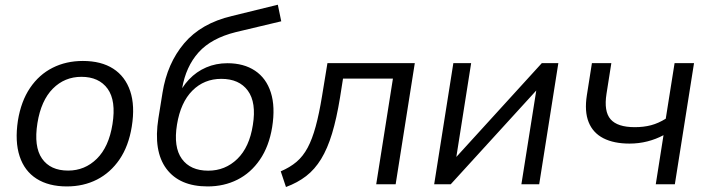

<svg xmlns="http://www.w3.org/2000/svg" viewBox="-20 -764 2938 796"><path d="M257.1 8.9Q182 8.9 131.7 -23Q81.5 -54.9 61.4 -116.1Q41.2 -177.3 54.2 -263.8Q67.2 -344.2 104.6 -399.5Q142 -454.8 198.1 -483Q254.1 -511.3 323.4 -511.3Q399.5 -511.3 449.3 -479.3Q499 -447.4 519.7 -386.5Q540.3 -325.5 526.3 -239.1Q513.3 -158.6 475.7 -103.3Q438 -48.1 382.2 -19.6Q326.4 8.9 257.1 8.9ZM262.5 -56.8Q331.7 -56.8 381.4 -105.8Q431.2 -154.8 446.3 -249.1Q461.9 -346.6 426.1 -396.1Q390.2 -445.5 317.5 -445.5Q247.9 -445.5 199.1 -396.5Q150.4 -347.5 135.2 -253.8Q119.6 -156.2 154.2 -106.5Q188.8 -56.8 262.5 -56.8Z M840.9 8.9Q724.6 8.9 669.9 -64.3Q615.2 -137.6 636.7 -273.5L653.8 -379.8Q673.2 -501.3 743.5 -584.4Q813.8 -667.5 941.3 -697.6L1131.8 -744.4L1146 -675.7L958.2 -631Q856.1 -605.7 803.3 -546.9Q750.5 -488.1 734.9 -396.9L728.1 -356.7H713.3Q732.8 -402.2 763.6 -434.6Q794.4 -467.1 834.9 -484.5Q875.3 -501.9 922.7 -501.9Q990.8 -501.9 1037.3 -470.9Q1083.8 -439.9 1102.8 -380.6Q1121.8 -321.3 1108.3 -236.7Q1095.3 -157.2 1057.6 -102.2Q1020 -47.1 964.3 -19.1Q908.7 8.9 840.9 8.9ZM843.4 -56.4Q913.6 -56.4 963.9 -105.1Q1014.1 -153.9 1028.3 -245.8Q1043.4 -339.1 1007.5 -388.1Q971.7 -437.1 897.5 -437.1Q826.4 -437.1 777.6 -388.3Q728.9 -339.6 713.8 -247.7Q698.6 -154.3 733.9 -105.4Q769.3 -56.4 843.4 -56.4Z M1165.6 11.3 1143.9 -53.7Q1182.1 -70 1209.2 -92.9Q1236.3 -115.9 1255.4 -151.5Q1274.4 -187 1288.7 -239.5Q1303.1 -292 1315.2 -366.2L1337.5 -502.3H1699.7L1620.3 0H1539.7L1609 -438.2H1402.1L1389.6 -359.1Q1375.5 -272.7 1356.6 -210.2Q1337.7 -147.8 1311.3 -104.7Q1285 -61.6 1249.2 -34Q1213.4 -6.4 1165.6 11.3Z M1780 0 1859.5 -502.3H1933.3L1865.8 -74.8L1838.1 -76.3L2226.3 -502.3H2294.8L2215.4 0H2141.6L2209.5 -428.1L2237.7 -426.5L1848.6 0Z M2698.7 0 2730.8 -203.6Q2699.7 -186.9 2664 -177.8Q2628.3 -168.7 2589.9 -168.7Q2525.1 -168.7 2481.7 -190.8Q2438.3 -213 2420.4 -257.6Q2402.5 -302.2 2413 -369.1L2434 -502.3H2514.5L2494.5 -375.3Q2482.9 -302.3 2511.4 -269.5Q2540 -236.8 2611.5 -236.8Q2649 -236.8 2679.3 -244.9Q2709.7 -253 2740.1 -271.9L2776.7 -502.3H2857.3L2777.8 0Z"/></svg>

Font: Mulish ExtraLight
Style: Italic
Weight: 200
Italic angle: -9°
Designer: Vernon Adams
Foundry: Vernon Adams
Version: Version 3.603